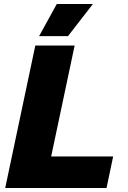

<svg xmlns="http://www.w3.org/2000/svg" viewBox="-20 -937 636 957"><path d="M6 0 156 -710H352L235 -157H544L511 0ZM175 -757 263 -917H443L319 -757Z"/></svg>

Font: Geist Black
Style: Italic
Weight: 900
Italic angle: -12°
Designer: Basement.studio, Andrés Briganti, Mateo Zaragoza
Foundry: Basement.studio, Vercel, Andrés Briganti, Guido Ferreyra, Mateo Zaragoza
Version: Version 1.500; ttfautohint (v1.8.4.7-5d5b)